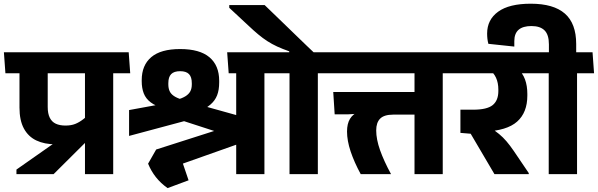

<svg xmlns="http://www.w3.org/2000/svg" viewBox="-44 -916 3144 1010"><path d="M551.5 -568H403V0H551.5ZM372 -530.5H641L633 -641H364ZM-15.5 -530.5H625L617.5 -641H-23.5ZM42.5 -24V0H238L410.5 -171.5V-302L393.5 -288.5Q373 -272.5 351.5 -264Q330 -255.5 300.5 -255.5Q270.5 -255.5 249.5 -265.2Q228.5 -275 217.8 -296.8Q207 -318.5 207 -353.5V-568H58.5V-350Q58.5 -283 81.5 -240.2Q104.5 -197.5 147 -177.2Q189.5 -157 247.5 -157Q273.5 -157 294.2 -161.8Q315 -166.5 332 -176L283.5 -193Z M818.5 -346 867.5 -297 1224.5 -181V-303.5L973.5 -373.5L911 -393Q885 -401 869.8 -411.8Q854.5 -422.5 848 -437.2Q841.5 -452 841.5 -472V-478.5Q841.5 -511 856.5 -526.2Q871.5 -541.5 903.5 -541.5Q935.5 -541.5 950.2 -526.2Q965 -511 965 -478V-472Q965 -450 956.8 -435Q948.5 -420 930.8 -409.2Q913 -398.5 885 -390.5L853 -377L635 -337V-201L956 -287L999 -326.5Q1038.5 -345 1062.8 -365.8Q1087 -386.5 1098 -414.5Q1109 -442.5 1109 -482.5V-491Q1109 -571.5 1057.8 -614.8Q1006.5 -658 903.5 -658Q802 -658 751.8 -615.5Q701.5 -573 701.5 -494.5V-488.5Q701.5 -452.5 712.2 -424.8Q723 -397 748.8 -377.5Q774.5 -358 818.5 -346ZM1151 -641 1159 -530.5H1394L1386 -641ZM1347 -568H1198.5V0H1347ZM1167.5 -530.5H1436.5L1428.5 -641H1159.5ZM880 -42 1210.5 -159V-268L777.5 -129.5L735 -55Q751 -16 776 15.8Q801 47.5 837.5 73.5L948 32.5L903.5 -98.5Z M1628 0V-568H1479V0ZM1717.5 -530.5 1709.5 -641H1389.5L1397.5 -530.5ZM1162 -889.5V-875L1262.5 -781.5Q1290.5 -755 1314.5 -735Q1338.5 -715 1362.5 -699.5Q1386.5 -684 1414.2 -671.2Q1442 -658.5 1477.5 -646V-618H1612.5V-634.5Q1597 -649 1570.8 -674.2Q1544.5 -699.5 1512.8 -730.2Q1481 -761 1449.2 -791.8Q1417.5 -822.5 1390.8 -848.2Q1364 -874 1348 -889.5Z M1678.5 -530.5H2324L2316 -641H1671ZM2070 -432H1709L1716.5 -314.5H1786L1859 -319H2070ZM1781.5 -224Q1781.5 -176 1800.5 -119.2Q1819.5 -62.5 1853.5 0H2013Q1975.5 -69 1955.2 -126.2Q1935 -183.5 1935 -230Q1935 -271.5 1956 -292.2Q1977 -313 2024.5 -313H2199.5V-432H1987.5L1845.5 -331Q1812.5 -316.5 1797 -290.8Q1781.5 -265 1781.5 -224ZM2285 -568H2136.5V0H2285ZM2106 -530.5H2375L2367 -641H2097.5Z M2805.5 -530.5 2797.5 -641H2327.5L2335.5 -530.5ZM2737.5 0V-5.5L2659 -121.5Q2638.5 -151.5 2620.2 -172.8Q2602 -194 2581.2 -211.2Q2560.5 -228.5 2532.5 -245.5V-286.5L2378 -339V-217L2432 -212.5L2557 0ZM2679 -555.5H2524.5Q2553 -534 2565.2 -507.2Q2577.5 -480.5 2577.5 -444.5V-437Q2577.5 -387.5 2547.8 -363.2Q2518 -339 2445.5 -339H2378L2455.5 -222L2503 -223.5Q2622.5 -228.5 2676.2 -276.2Q2730 -324 2730 -413V-422Q2730 -465 2717.8 -498.2Q2705.5 -531.5 2679 -555.5Z M2991.5 0V-568H2842.5V0ZM3081 -530.5 3073 -641H2753L2761 -530.5ZM2748 -896.5Q2634.5 -896.5 2576.5 -854.5Q2518.5 -812.5 2518.5 -739.5Q2518.5 -725 2520 -712Q2521.5 -699 2525 -685.5L2661.5 -671V-699.5Q2661.5 -740 2684.2 -759.5Q2707 -779 2751.5 -779Q2797.5 -779 2820.5 -756.2Q2843.5 -733.5 2843.5 -682.5V-625.5H2987V-684.5Q2987 -792.5 2927.5 -844.5Q2868 -896.5 2748 -896.5Z"/></svg>

Font: Anek Devanagari
Style: Bold
Weight: 700
Designer: Kailash Malviya (Devanagari) & Yesha Goshar (Latin)
Foundry: Ek Type
Version: Version 1.003